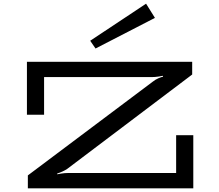

<svg xmlns="http://www.w3.org/2000/svg" viewBox="-20 -1021 1188 1041"><path d="M131 -70 808 -578Q823 -590 839.5 -597Q856 -604 864 -605L863 -610Q859 -609 840 -606Q821 -603 800 -603H219V-399H126V-686H1022V-617L344 -105Q323 -91 290 -80V-76Q294 -77 312.5 -80Q331 -83 350 -83H935V-288H1028V0H131ZM498 -758 820 -924 772 -1001 469 -800Z"/></svg>

Font: BioRhyme Expanded
Style: Regular
Weight: 400
Width: 7
Designer: Aoife Mooney
Foundry: Aoife Mooney Type
Version: Version 1.001